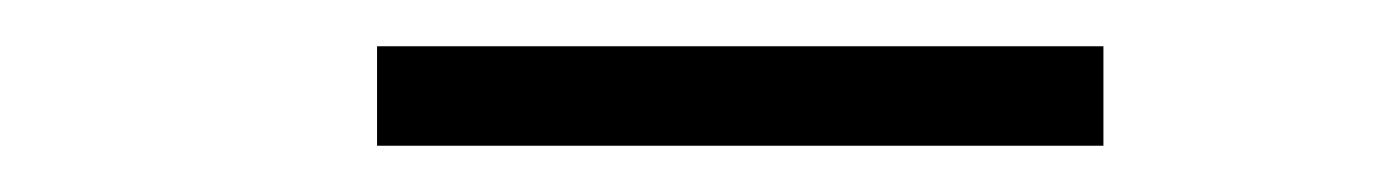

<svg xmlns="http://www.w3.org/2000/svg" viewBox="-20 -753 597 83"><path d="M143 -690V-733H457V-690Z"/></svg>

Font: Encode Sans SmExp Lt
Style: Regular
Weight: 300
Width: 6
Designer: Multiple Designers
Foundry: Impallari Type
Version: Version 3.002; ttfautohint (v1.8.3) -l 8 -r 50 -G 200 -x 14 